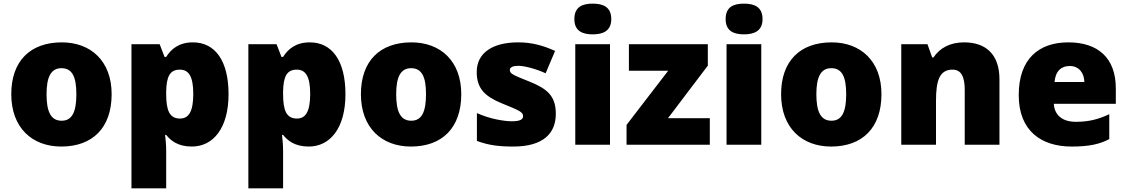

<svg xmlns="http://www.w3.org/2000/svg" viewBox="-20 -796 6199 1056"><path d="M594 -278C594 -461 479 -563 320 -563C147 -563 42 -461 42 -278C42 -93 157 10 317 10C489 10 594 -93 594 -278ZM236 -278C236 -372 260 -421 318 -421C378 -421 400 -372 400 -278C400 -183 378 -132 319 -132C259 -132 236 -183 236 -278Z M1041 -563C964 -563 921 -526 894 -483H885L858 -553H703V240H894V38C894 -1 891 -29 888 -54H894C918 -24 957 10 1035 10C1151 10 1237 -89 1237 -278C1237 -462 1163 -563 1041 -563ZM969 -413C1017 -413 1043 -377 1043 -280C1043 -182 1018 -144 970 -144C911 -144 894 -191 894 -279V-294C896 -373 913 -413 969 -413Z M1684 -563C1607 -563 1564 -526 1537 -483H1528L1501 -553H1346V240H1537V38C1537 -1 1534 -29 1531 -54H1537C1561 -24 1600 10 1678 10C1794 10 1880 -89 1880 -278C1880 -462 1806 -563 1684 -563ZM1612 -413C1660 -413 1686 -377 1686 -280C1686 -182 1661 -144 1613 -144C1554 -144 1537 -191 1537 -279V-294C1539 -373 1556 -413 1612 -413Z M2517 -278C2517 -461 2402 -563 2243 -563C2070 -563 1965 -461 1965 -278C1965 -93 2080 10 2240 10C2412 10 2517 -93 2517 -278ZM2159 -278C2159 -372 2183 -421 2241 -421C2301 -421 2323 -372 2323 -278C2323 -183 2301 -132 2242 -132C2182 -132 2159 -183 2159 -278Z M3037 -170C3037 -267 2991 -307 2895 -346C2803 -383 2784 -390 2784 -411C2784 -426 2801 -434 2831 -434C2864 -434 2926 -418 2981 -393L3033 -516C2964 -547 2903 -563 2830 -563C2693 -563 2602 -508 2602 -400C2602 -309 2647 -266 2739 -228C2832 -190 2857 -181 2857 -157C2857 -138 2838 -129 2795 -129C2753 -129 2673 -142 2603 -174V-21C2667 3 2724 10 2803 10C2971 10 3037 -65 3037 -170Z M3240 -776C3184 -776 3139 -759 3139 -691C3139 -625 3184 -607 3240 -607C3295 -607 3342 -625 3342 -691C3342 -759 3295 -776 3240 -776ZM3335 -553H3144V0H3335Z M3884 0V-146H3654L3873 -435V-553H3439V-407H3655L3426 -109V0Z M4072 -776C4016 -776 3971 -759 3971 -691C3971 -625 4016 -607 4072 -607C4127 -607 4174 -625 4174 -691C4174 -759 4127 -776 4072 -776ZM4167 -553H3976V0H4167Z M4828 -278C4828 -461 4713 -563 4554 -563C4381 -563 4276 -461 4276 -278C4276 -93 4391 10 4551 10C4723 10 4828 -93 4828 -278ZM4470 -278C4470 -372 4494 -421 4552 -421C4612 -421 4634 -372 4634 -278C4634 -183 4612 -132 4553 -132C4493 -132 4470 -183 4470 -278Z M5283 -563C5205 -563 5149 -532 5114 -480H5107L5081 -553H4937V0H5128V-242C5128 -352 5147 -413 5219 -413C5266 -413 5286 -375 5286 -302V0H5477V-360C5477 -502 5397 -563 5283 -563Z M5856 -563C5693 -563 5583 -472 5583 -273C5583 -76 5707 10 5874 10C5970 10 6028 -3 6081 -31V-168C6020 -139 5966 -126 5897 -126C5819 -126 5779 -167 5776 -225H6117V-310C6117 -479 6017 -563 5856 -563ZM5863 -433C5915 -433 5943 -394 5944 -345H5780C5785 -406 5818 -433 5863 -433Z"/></svg>

Font: Noto Sans Sinhala UI Black
Style: Regular
Weight: 900
Designer: Jelle Bosma - Monotype Design Team
Foundry: Monotype Imaging Inc.
Version: Version 2.006